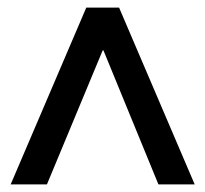

<svg xmlns="http://www.w3.org/2000/svg" viewBox="-20 -648 538 503"><path d="M8 -165 206 -628H292L490 -165H395L251 -516H249L103 -165Z"/></svg>

Font: Nunito Sans 7pt Condensed
Style: Bold
Weight: 700
Width: 3
Designer: Vernon Adams
Foundry: Vernon Adams
Version: Version 3.101;gftools[0.9.27]